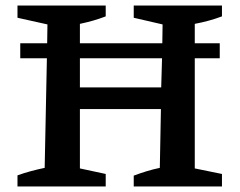

<svg xmlns="http://www.w3.org/2000/svg" viewBox="-20 -672 865 692"><path d="M43 0V-40Q68 -49 92.5 -55.5Q117 -62 141 -67L149 -462H53V-516H150L151 -584L43 -608V-652H361V-613Q320 -597 268 -586V-516H565L566 -584L462 -608V-652H780V-613Q735 -596 682 -586V-516H772V-462H682V-65L780 -45V0H462V-39Q486 -48 509 -55Q532 -62 556 -67L560 -279H268V-65L361 -45V0ZM268 -357H561L564 -462H268Z"/></svg>

Font: Piazzolla SemiBold
Style: Regular
Weight: 600
Designer: Juan Pablo del Peral
Foundry: Huerta Tipografica
Version: Version 1.330